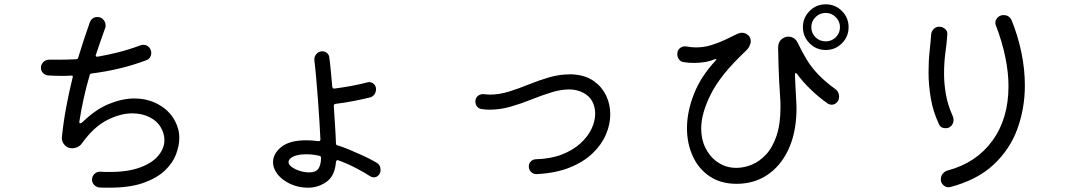

<svg xmlns="http://www.w3.org/2000/svg" viewBox="-20 -846 5040 891"><path d="M806 -250Q812 -231 812 -205Q812 -170 797 -130Q782 -90 745.5 -55Q709 -20 646 2.5Q583 25 487 25Q476 25 464.5 25Q453 25 440 24Q426 22 416.5 11.5Q407 1 407 -12Q407 -29 419.5 -40Q432 -51 448 -49Q459 -48 469.5 -48Q480 -48 490 -48Q574 -48 630.5 -69Q687 -90 715 -124Q743 -158 743 -196Q743 -226 726 -255Q710 -284 674.5 -302Q639 -320 593 -320Q539 -320 477.5 -289Q416 -258 361 -182Q353 -170 340.5 -164Q328 -158 314 -158Q293 -158 279.5 -173.5Q266 -189 267 -208Q274 -277 287 -347.5Q300 -418 317 -486Q317 -487 317.5 -487.5Q318 -488 318 -489Q318 -497 309 -495Q296 -494 283.5 -494Q271 -494 259 -494Q245 -494 231 -494.5Q217 -495 203 -496Q189 -497 179.5 -507.5Q170 -518 170 -531Q170 -547 181 -558Q192 -569 208 -569H250Q268 -569 289 -569.5Q310 -570 333 -571Q342 -572 343 -579Q356 -622 369.5 -662.5Q383 -703 397 -743Q407 -767 432 -767Q449 -767 459.5 -755Q470 -743 470 -729Q470 -726 470 -722.5Q470 -719 468 -716Q457 -686 446.5 -655Q436 -624 425 -592Q425 -591 424.5 -590.5Q424 -590 424 -589Q424 -582 433 -583Q480 -591 529.5 -603.5Q579 -616 630 -635Q638 -638 644 -638Q669 -638 679 -615Q682 -608 682 -600Q682 -590 676.5 -580.5Q671 -571 660 -567Q603 -545 537 -529Q471 -513 405 -505Q397 -503 396 -497Q380 -442 368 -387.5Q356 -333 348 -280V-279Q348 -274 352 -274Q358 -274 367 -283Q425 -339 486.5 -364Q548 -389 603 -389Q676 -389 731.5 -351.5Q787 -314 806 -250Z M1726 -92Q1746 -81 1746 -58Q1746 -42 1736.5 -32.5Q1727 -23 1715 -23Q1706 -23 1698 -28Q1672 -45 1633 -65.5Q1594 -86 1550 -102Q1549 -102 1548.5 -102.5Q1548 -103 1547 -103Q1541 -103 1539 -94Q1534 -30 1495.5 -2.5Q1457 25 1410 25Q1344 25 1293 -13Q1271 -30 1259 -51Q1247 -72 1247 -93Q1247 -133 1285.5 -164Q1324 -195 1402 -195Q1415 -195 1428.5 -194Q1442 -193 1457 -191H1459Q1467 -191 1467 -199Q1465 -239 1462 -288.5Q1459 -338 1455 -389.5Q1451 -441 1447 -487Q1443 -533 1439 -565Q1437 -582 1448 -595Q1459 -608 1476 -608Q1488 -608 1497.5 -600Q1507 -592 1508 -580Q1512 -554 1515 -518.5Q1518 -483 1522 -443Q1524 -434 1532 -435Q1571 -440 1611.5 -447.5Q1652 -455 1682 -463Q1688 -465 1692 -465Q1706 -465 1715.5 -455.5Q1725 -446 1725 -432Q1725 -419 1717.5 -408Q1710 -397 1697 -394Q1666 -386 1622.5 -377.5Q1579 -369 1537 -364Q1528 -362 1529 -354Q1532 -305 1535 -260Q1538 -215 1539 -181Q1539 -174 1544 -172Q1566 -166 1597.5 -153Q1629 -140 1663 -124.5Q1697 -109 1726 -92ZM1415 -46Q1445 -46 1457 -62.5Q1469 -79 1470 -113Q1470 -121 1462 -123Q1445 -127 1430 -128.5Q1415 -130 1401 -130Q1363 -130 1341 -119.5Q1319 -109 1319 -93Q1319 -82 1334 -71Q1349 -60 1371 -53Q1393 -46 1415 -46Z M2472 -38Q2456 -37 2445 -47.5Q2434 -58 2434 -74Q2434 -88 2444 -97.5Q2454 -107 2467 -107Q2536 -109 2587.5 -129Q2639 -149 2673.5 -180.5Q2708 -212 2725 -248Q2742 -284 2742 -318Q2742 -350 2728.5 -375.5Q2715 -401 2686 -416Q2656 -431 2622 -431Q2582 -431 2537.5 -417Q2493 -403 2445.5 -384Q2398 -365 2349.5 -351Q2301 -337 2252 -337Q2234 -337 2214 -340Q2201 -342 2193.5 -352Q2186 -362 2186 -375Q2186 -392 2198.5 -401.5Q2211 -411 2227 -409Q2234 -408 2240.5 -407.5Q2247 -407 2254 -407Q2297 -407 2342 -421Q2387 -435 2433.5 -454Q2480 -473 2528 -487Q2576 -501 2624 -501Q2630 -501 2636 -501Q2642 -501 2648 -500Q2701 -495 2737.5 -468.5Q2774 -442 2793 -402Q2812 -362 2812 -315Q2812 -269 2792 -222Q2772 -175 2730.5 -135Q2689 -95 2625 -69Q2561 -43 2472 -38Z M3812 -614Q3768 -614 3737 -645Q3706 -676 3706 -720Q3706 -764 3737 -795Q3768 -826 3812 -826Q3856 -826 3887 -795Q3918 -764 3918 -720Q3918 -676 3887 -645Q3856 -614 3812 -614ZM3812 -654Q3839 -654 3858.5 -673Q3878 -692 3878 -720Q3878 -747 3858.5 -766.5Q3839 -786 3812 -786Q3784 -786 3764.5 -766.5Q3745 -747 3745 -720Q3745 -692 3764.5 -673Q3784 -654 3812 -654ZM3398 7Q3325 7 3273.5 -27.5Q3222 -62 3195 -121Q3168 -180 3168 -251Q3168 -327 3200 -409Q3232 -491 3301 -565Q3310 -574 3297 -571Q3272 -561 3247.5 -557.5Q3223 -554 3200 -554Q3187 -554 3174.5 -555Q3162 -556 3151 -558Q3138 -560 3130.5 -571Q3123 -582 3123 -595Q3123 -614 3137 -624Q3151 -634 3168 -630Q3179 -628 3189.5 -627Q3200 -626 3210 -626Q3247 -626 3280.5 -636.5Q3314 -647 3342 -660Q3370 -673 3390.5 -683.5Q3411 -694 3422 -694Q3439 -694 3451.5 -683Q3464 -672 3464 -655Q3464 -644 3457.5 -631Q3451 -618 3435 -604Q3323 -498 3278.5 -408.5Q3234 -319 3234 -251Q3234 -199 3253.5 -160Q3273 -121 3303 -98.5Q3333 -76 3365 -70Q3380 -67 3397 -67Q3432 -67 3468 -81.5Q3504 -96 3534.5 -128.5Q3565 -161 3583.5 -215.5Q3602 -270 3602 -349Q3602 -361 3601.5 -374.5Q3601 -388 3600 -402Q3598 -428 3596 -464.5Q3594 -501 3593 -537.5Q3592 -574 3591.5 -598.5Q3591 -623 3591 -625Q3591 -650 3606 -663Q3621 -676 3638 -676Q3651 -676 3662.5 -669.5Q3674 -663 3681 -649Q3701 -607 3723 -570.5Q3745 -534 3777 -500.5Q3809 -467 3856 -433Q3865 -427 3869.5 -417.5Q3874 -408 3874 -398Q3874 -381 3863.5 -370.5Q3853 -360 3839 -360Q3830 -360 3822 -365Q3779 -395 3740.5 -432.5Q3702 -470 3679 -503Q3675 -507 3673 -507Q3669 -507 3669 -499Q3670 -476 3671.5 -443Q3673 -410 3675 -378Q3677 -346 3676 -325Q3673 -224 3637.5 -149.5Q3602 -75 3540.5 -34Q3479 7 3398 7Z M4390 22Q4387 23 4382 23Q4368 23 4357 12.5Q4346 2 4346 -14Q4346 -29 4355 -40Q4364 -51 4378 -55Q4510 -90 4585 -192.5Q4660 -295 4660 -446Q4660 -509 4645.5 -580Q4631 -651 4602 -727Q4599 -733 4599 -740Q4599 -754 4610 -765Q4621 -776 4637 -776Q4664 -776 4675 -751Q4704 -679 4720 -602Q4736 -525 4736 -449Q4736 -344 4701.5 -248.5Q4667 -153 4591 -82Q4515 -11 4390 22ZM4387 -256Q4383 -253 4378 -252Q4373 -251 4368 -251Q4346 -251 4337 -270Q4309 -331 4299 -392.5Q4289 -454 4289 -510Q4289 -563 4294 -608.5Q4299 -654 4301 -685Q4302 -700 4312.5 -711Q4323 -722 4338 -722Q4354 -722 4366 -711.5Q4378 -701 4376 -685Q4374 -650 4367.5 -603.5Q4361 -557 4361 -503Q4361 -458 4369.5 -408.5Q4378 -359 4401 -308Q4405 -300 4405 -290Q4405 -267 4387 -256Z"/></svg>

Font: Kiwi Maru
Style: Regular
Weight: 400
Designer: Hiroki-Chan
Version: Version 1.100